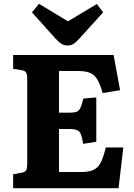

<svg xmlns="http://www.w3.org/2000/svg" viewBox="-20 -989 705 1009"><path d="M49 0V-73L92 -81Q111 -84 117 -93.5Q123 -103 123 -132V-573Q123 -599 116.5 -608.5Q110 -618 90 -621L49 -627V-700H577L611 -515L520 -500Q506 -546 491.5 -571Q477 -596 453 -606Q429 -616 387 -616H290V-397H347Q371 -397 383.5 -402Q396 -407 403 -423Q410 -439 418 -471L486 -477V-244L417 -233Q412 -266 405.5 -282.5Q399 -299 385.5 -305Q372 -311 346 -311H290V-85H405Q448 -85 472 -96.5Q496 -108 510 -136Q524 -164 536 -214H628L603 0ZM335 -750Q318 -750 304 -758Q290 -766 271 -787L148 -924L185 -969L337 -877L489 -968L522 -924L396 -785Q379 -766 366 -758Q353 -750 335 -750Z"/></svg>

Font: Literata
Style: Bold
Weight: 700
Designer: Latin by Veronika Burian and Jose Scaglione. Greek by Irene Vlachou. Cyrillic by Vera Evstafieva.
Foundry: TypeTogether
Version: Version 3.103; ttfautohint (v1.8.4.7-5d5b);gftools[0.9.29]